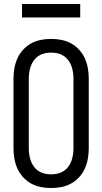

<svg xmlns="http://www.w3.org/2000/svg" viewBox="-20 -939 515 967"><path d="M238 8Q211 8 185.5 3Q160 -2 137 -14.5Q114 -27 96 -47Q78 -67 67.5 -90.5Q57 -114 52.5 -140Q48 -166 48 -192V-543Q48 -569 52.5 -595Q57 -621 67.5 -644.5Q78 -668 96 -688Q114 -708 137 -720.5Q160 -733 185.5 -738Q211 -743 238 -743Q264 -743 289.5 -738Q315 -733 338 -720.5Q361 -708 379 -688Q397 -668 407.5 -644.5Q418 -621 422.5 -595Q427 -569 427 -543V-192Q427 -166 422.5 -140Q418 -114 407.5 -90.5Q397 -67 379 -47Q361 -27 338 -14.5Q315 -2 289.5 3Q264 8 238 8ZM238 -61Q254 -61 270 -64.5Q286 -68 300 -77Q314 -86 324 -99.5Q334 -113 339.5 -128Q345 -143 347.5 -159.5Q350 -176 350 -192V-543Q350 -559 347.5 -575.5Q345 -592 339.5 -607Q334 -622 324 -635.5Q314 -649 300 -658Q286 -667 270 -670.5Q254 -674 238 -674Q221 -674 205 -670.5Q189 -667 175 -658Q161 -649 151 -635.5Q141 -622 135.5 -607Q130 -592 127.5 -575.5Q125 -559 125 -543V-192Q125 -176 127.5 -159.5Q130 -143 135.5 -128Q141 -113 151 -99.5Q161 -86 175 -77Q189 -68 205 -64.5Q221 -61 238 -61ZM384 -851H91V-919H384Z"/></svg>

Font: Iosevka QP
Style: Regular
Weight: 400
Designer: Belleve Invis
Foundry: Belleve Invis
Version: Version 20.0.0; ttfautohint (v1.8.4)